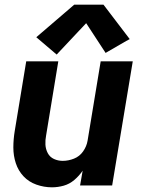

<svg xmlns="http://www.w3.org/2000/svg" viewBox="-20 -792 616 820"><path d="M202 8Q227 8 252 1Q277 -6 297.5 -23.5Q318 -41 333 -63L322 0H459L547 -530H410L354 -191Q350 -167 335 -145.5Q320 -124 296 -114.5Q272 -105 248 -105Q228 -105 210.5 -113Q193 -121 184 -138Q175 -155 174 -174.5Q173 -194 177 -214L229 -530H92L43 -233Q37 -197 37 -162Q37 -127 47.5 -95Q58 -63 80.5 -39Q103 -15 135.5 -3.5Q168 8 202 8ZM222 -559 348 -693 431 -566 519 -617 534 -625 422 -772H297L135 -633Z"/></svg>

Font: Iosevka Sparkle XBdObl
Style: Regular
Weight: 800
Italic angle: -9°
Designer: Belleve Invis
Foundry: Belleve Invis
Version: Version 4.5.0; ttfautohint (v1.8.3)